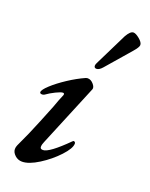

<svg xmlns="http://www.w3.org/2000/svg" viewBox="-132 -744 645 828"><g transform="rotate(20 190.5 -330.0)"><path d="M26 -27Q26 -36 30 -45Q61 -110 87.5 -176Q114 -242 119 -254Q132 -291 143 -316L144 -320Q144 -326 138 -326Q129 -326 106.5 -315Q84 -304 66 -291Q60 -288 56 -288Q45 -288 45 -295Q45 -306 70.5 -329.5Q96 -353 134 -378Q172 -403 208 -419Q214 -421 217 -421Q232 -421 244 -407Q256 -393 252 -383L134 -98Q128 -85 128 -74Q128 -64 141 -64Q169 -64 248 -143Q251 -146 252 -146Q256 -146 258.5 -143.5Q261 -141 261 -137Q261 -115 227 -78.5Q193 -42 148.5 -14Q104 14 73 14Q54 14 40 1Q26 -12 26 -27ZM227 -483Q227 -488 231 -496L305 -646Q321 -674 335 -674Q346 -674 363.5 -659.5Q381 -645 381 -633Q381 -623 361 -600L264 -488Q250 -472 238 -472Q227 -472 227 -483Z"/></g></svg>

Font: EB Garamond Medium
Style: Italic
Weight: 500
Italic angle: -17.2°
Designer: Georg Duffner and Octavio Pardo
Foundry: Georg Duffner
Version: Version 1.000